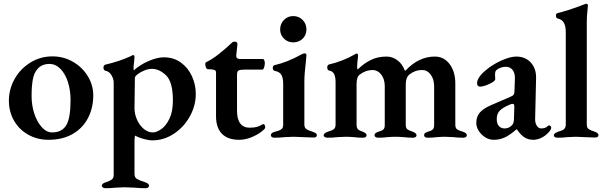

<svg xmlns="http://www.w3.org/2000/svg" viewBox="-20 -725 3201 1015"><path d="M27 -193Q27 -254 57.5 -308Q88 -362 141 -394.5Q194 -427 257 -427Q316 -427 365.5 -398.5Q415 -370 444 -322.5Q473 -275 473 -220Q473 -156 446 -102.5Q419 -49 365.5 -17.5Q312 14 236 14Q178 14 130 -12.5Q82 -39 54.5 -86.5Q27 -134 27 -193ZM332 -66Q353 -104 353 -196Q353 -248 339 -291.5Q325 -335 299.5 -361Q274 -387 241 -387Q201 -387 178 -360Q160 -340 153.5 -305Q147 -270 147 -217Q147 -168 161.5 -124Q176 -80 201 -52.5Q226 -25 256 -25Q309 -25 332 -66Z M518 257Q518 245 541 238Q562 231 571.5 223.5Q581 216 581 200V-289Q581 -308 569 -328Q557 -348 537 -351Q527 -354 527 -368Q527 -379 536 -383Q613 -401 671 -428Q673 -429 677 -431.5Q681 -434 683 -434Q691 -434 691 -423L689 -398Q686 -380 686 -364Q686 -355 688 -353Q699 -365 725.5 -381.5Q752 -398 785 -410Q818 -422 847 -422Q898 -422 936 -394.5Q974 -367 994.5 -322.5Q1015 -278 1015 -228Q1015 -167 984 -110.5Q953 -54 900 -18.5Q847 17 785 17Q766 17 739 9.5Q712 2 695 -8Q693 -8 692 3Q691 14 691 21V194Q691 213 704 221Q717 229 746 238Q768 245 768 257Q768 263 762.5 266.5Q757 270 750 270Q718 270 690 267Q654 265 638 265Q623 265 591 267Q567 270 538 270Q531 270 524.5 266.5Q518 263 518 257ZM894 -194Q894 -291 858.5 -326Q823 -361 783 -361Q764 -361 743 -352.5Q722 -344 707.5 -332.5Q693 -321 693 -313L691 -152Q691 -123 704 -93Q717 -63 739.5 -44Q762 -25 788 -25Q807 -25 832 -42Q857 -59 875.5 -97Q894 -135 894 -194Z M1122 -111V-342Q1122 -351 1115 -354.5Q1108 -358 1090 -359H1079Q1073 -359 1069 -368Q1065 -377 1065 -387Q1065 -394 1071 -397Q1101 -411 1136.5 -439Q1172 -467 1198 -492Q1200 -494 1206 -499.5Q1212 -505 1220 -505Q1237 -505 1235 -488L1229 -433V-429Q1229 -420 1235 -416.5Q1241 -413 1254 -413H1371Q1374 -413 1377 -406Q1380 -399 1380 -392Q1380 -379 1376 -368Q1372 -357 1368 -357H1273Q1249 -357 1241 -352Q1233 -347 1233 -331V-139Q1233 -95 1250 -72.5Q1267 -50 1298 -50Q1324 -50 1338 -54Q1352 -58 1367 -67Q1369 -69 1373 -69Q1377 -69 1379.5 -63.5Q1382 -58 1382 -50Q1382 -44 1361 -28Q1340 -12 1308.5 1Q1277 14 1244 14Q1184 14 1153 -18Q1122 -50 1122 -111Z M1412 -10Q1412 -23 1432 -28Q1457 -34 1467 -41.5Q1477 -49 1477 -65V-282Q1477 -314 1467 -330Q1457 -346 1433 -350Q1428 -351 1425 -355.5Q1422 -360 1422 -366Q1422 -379 1433 -381Q1499 -396 1571 -436Q1585 -443 1589 -443Q1600 -443 1600 -433L1597 -399Q1589 -335 1589 -291V-66Q1589 -51 1598.5 -43.5Q1608 -36 1634 -28Q1645 -24 1650 -20.5Q1655 -17 1655 -10Q1655 2 1637 2Q1618 2 1582 0Q1550 -2 1532 -2Q1516 -2 1484 0Q1459 3 1430 3Q1422 3 1417 -0.5Q1412 -4 1412 -10ZM1461 -569Q1461 -599 1481 -619.5Q1501 -640 1530 -640Q1560 -640 1580 -619.5Q1600 -599 1600 -569Q1600 -540 1580 -520.5Q1560 -501 1530 -501Q1501 -501 1481 -521Q1461 -541 1461 -569Z M1691 -10Q1691 -21 1714 -29Q1735 -35 1744.5 -42Q1754 -49 1754 -67V-291Q1754 -317 1746.5 -333Q1739 -349 1720 -352Q1710 -354 1710 -369Q1710 -381 1719 -384Q1791 -401 1853 -436Q1861 -442 1865 -442Q1869 -442 1871 -439Q1873 -436 1873 -432L1871 -410Q1870 -403 1869 -393Q1868 -383 1868 -371Q1868 -361 1870 -359H1872Q1904 -390 1940.5 -408Q1977 -426 2023 -426Q2055 -426 2081 -406.5Q2107 -387 2120 -352H2124Q2193 -426 2279 -426Q2327 -426 2357 -386Q2387 -346 2387 -284V-66Q2387 -48 2396 -41.5Q2405 -35 2426 -29Q2448 -22 2448 -10Q2448 -4 2442.5 -0.5Q2437 3 2429 3Q2400 3 2377 0Q2349 -2 2332 -2Q2315 -2 2289 0Q2268 3 2240 3Q2232 3 2227 -0.5Q2222 -4 2222 -10Q2222 -18 2227 -21.5Q2232 -25 2243 -29Q2259 -33 2267 -40Q2275 -47 2275 -63V-269Q2275 -306 2257 -330.5Q2239 -355 2212 -355Q2174 -355 2144 -331Q2125 -315 2125 -279V-66Q2125 -48 2133.5 -41.5Q2142 -35 2161 -29Q2182 -21 2182 -10Q2182 -4 2177 -0.5Q2172 3 2164 3Q2137 3 2114 0Q2088 -2 2071 -2Q2054 -2 2028 0Q2006 3 1978 3Q1971 3 1965.5 -0.5Q1960 -4 1960 -10Q1960 -17 1965 -21Q1970 -25 1981 -29Q1998 -33 2006 -40Q2014 -47 2014 -63V-269Q2014 -306 1996 -330Q1978 -354 1951 -355Q1914 -355 1882 -331Q1865 -319 1865 -281V-66Q1865 -49 1872.5 -41.5Q1880 -34 1897 -29Q1918 -21 1918 -10Q1918 -4 1913 -0.5Q1908 3 1900 3Q1872 3 1851 0Q1825 -2 1808 -2Q1791 -2 1763 0Q1741 3 1711 3Q1703 3 1697 -0.5Q1691 -4 1691 -10Z M2498 -76Q2498 -109 2517 -130.5Q2536 -152 2578 -170L2671 -210Q2691 -218 2695.5 -224.5Q2700 -231 2700 -251L2702 -310Q2703 -338 2690 -355Q2677 -372 2653 -372Q2640 -372 2626 -367Q2612 -362 2604 -354Q2597 -348 2597 -331L2598 -306Q2598 -296 2567.5 -281.5Q2537 -267 2517 -267Q2510 -267 2506 -272Q2502 -277 2502 -284Q2502 -315 2546 -352Q2582 -383 2629.5 -404.5Q2677 -426 2709 -426Q2757 -426 2786 -394.5Q2815 -363 2814 -312L2809 -98Q2808 -76 2817.5 -61Q2827 -46 2841 -46Q2863 -46 2875 -58Q2879 -62 2882 -62Q2887 -62 2890.5 -58.5Q2894 -55 2894 -50Q2894 -39 2878 -23Q2861 -5 2840 4.5Q2819 14 2799 14Q2772 14 2751.5 0.5Q2731 -13 2713 -41H2710Q2677 -12 2649.5 1Q2622 14 2591 14Q2555 14 2526.5 -14Q2498 -42 2498 -76ZM2687 -64Q2696 -71 2697 -95L2699 -159V-163Q2699 -176 2690 -176Q2684 -176 2675 -172Q2637 -156 2621.5 -139.5Q2606 -123 2606 -96Q2606 -70 2618 -58Q2630 -46 2647 -46Q2672 -46 2687 -64Z M2908 -9Q2908 -16 2914 -20.5Q2920 -25 2931 -29Q2934 -30 2946.5 -34Q2959 -38 2965 -46Q2971 -54 2971 -67V-555Q2971 -585 2961.5 -603.5Q2952 -622 2929 -627Q2924 -628 2921.5 -632Q2919 -636 2919 -642Q2919 -654 2928 -656Q2969 -665 3048 -694L3069 -702Q3075 -705 3079 -705Q3088 -705 3088 -695Q3088 -688 3085 -663.5Q3082 -639 3082 -604V-68Q3082 -51 3090 -44.5Q3098 -38 3108 -34.5Q3118 -31 3121 -30Q3144 -23 3144 -10Q3144 -4 3138.5 -1Q3133 2 3124 2Q3103 2 3071 0Q3041 -2 3024 -2Q3007 -2 2979 0Q2957 3 2928 3Q2920 3 2914 0Q2908 -3 2908 -9Z"/></svg>

Font: EB Garamond SemiBold
Style: Regular
Weight: 600
Designer: Georg Duffner and Octavio Pardo
Foundry: Georg Duffner
Version: Version 1.000